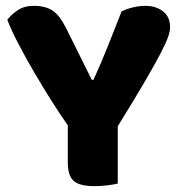

<svg xmlns="http://www.w3.org/2000/svg" viewBox="-20 -629 614 657"><path d="M562 -535Q562 -523 555.5 -503.5Q549 -484 529.5 -446.5Q510 -409 475 -349Q440 -289 383 -197V-1Q372 2 349.5 5Q327 8 304 8Q252 8 232 -10Q212 -28 212 -73V-200Q186 -237 156 -284.5Q126 -332 97 -381.5Q68 -431 43.5 -478Q19 -525 5 -561Q18 -579 40.5 -594Q63 -609 96 -609Q135 -609 159.5 -593Q184 -577 206 -533L294 -356H300Q314 -387 325.5 -414Q337 -441 348 -468.5Q359 -496 370.5 -525Q382 -554 396 -590Q414 -599 436 -604Q458 -609 478 -609Q513 -609 537.5 -590.5Q562 -572 562 -535Z"/></svg>

Font: Baloo Bhaina 2 ExtraBold
Style: Regular
Weight: 800
Designer: Yesha Goshar, Manish Minz, Shuchita Grover and Ek Type
Foundry: Ek Type
Version: Version 1.640;hotconv 1.0.111;makeotfexe 2.5.65597; ttfautoh